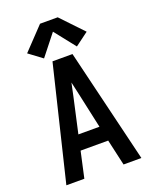

<svg xmlns="http://www.w3.org/2000/svg" viewBox="-175 -1070 926 1164"><g transform="rotate(-20 288.0 -487.5)"><path d="M46 0H162L199 -168H377L415 0H530L471 -245L353 -735H224ZM220 -265 270 -490Q274 -511 279 -532.5Q284 -554 288 -575Q293 -554 297.5 -532.5Q302 -511 307 -490L356 -265ZM182 -769 288 -903 394 -769 480 -833 345 -975H231L96 -833Z"/></g></svg>

Font: Iosevka Sparkle Semibold
Style: Regular
Weight: 600
Designer: Belleve Invis
Foundry: Belleve Invis
Version: Version 4.5.0; ttfautohint (v1.8.3)